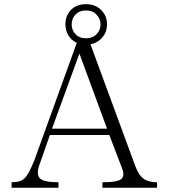

<svg xmlns="http://www.w3.org/2000/svg" viewBox="-20 -875 790 896"><path d="M381.8 -826.2Q413.1 -826.2 431.6 -805.7Q449.2 -787.1 449.2 -760.7Q449.2 -735.4 431.6 -716.8Q413.1 -696.3 381.8 -696.3Q349.6 -696.3 331.1 -716.8Q314.5 -735.4 314.5 -760.7Q314.5 -787.1 331.1 -805.7Q349.6 -826.2 381.8 -826.2ZM350.6 -625 479.5 -274.4H222.7ZM338.9 -674.8 337.9 -673.8 140.6 -127.9Q114.3 -61.5 94.7 -43Q76.2 -24.4 34.2 -24.4V1H252.9V-24.4Q184.6 -24.4 166 -43Q146.5 -62.5 168 -117.2L212.9 -245.1H490.2L547.9 -93.8Q565.4 -52.7 543.9 -38.1Q524.4 -24.4 458 -24.4V1H712.9V-24.4Q671.9 -24.4 650.4 -41Q627.9 -56.6 612.3 -97.7L402.3 -668Q438.5 -675.8 460 -703.1Q479.5 -727.5 479.5 -760.7Q479.5 -799.8 454.1 -826.2Q426.8 -855.5 381.8 -855.5Q335.9 -855.5 308.6 -826.2Q285.2 -799.8 285.2 -760.7Q285.2 -733.4 298.8 -710.9Q312.5 -686.5 338.9 -674.8Z"/></svg>

Font: Batang
Style: Regular
Weight: 400
Version: Version 2.21